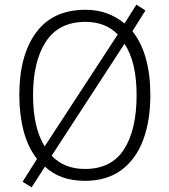

<svg xmlns="http://www.w3.org/2000/svg" viewBox="-20 -767 726 825"><path d="M626 -358Q626 -249 595.5 -166.5Q565 -84 502.5 -37Q440 10 345 10Q291 10 248 -5.5Q205 -21 173 -51L116 38L77 14L139 -84Q100 -134 81.5 -204Q63 -274 63 -359Q63 -529 135 -627Q207 -725 347 -725Q398 -725 440 -709.5Q482 -694 515 -666L566 -747L605 -722L549 -633Q626 -536 626 -358ZM122 -358Q122 -218 172 -138L486 -619Q433 -673 347 -673Q233 -673 177.5 -588.5Q122 -504 122 -358ZM567 -358Q567 -500 515 -579L202 -98Q256 -41 345 -41Q459 -41 513 -125.5Q567 -210 567 -358Z"/></svg>

Font: Noto Sans Lao Looped SemiCondensed Light
Style: Regular
Weight: 300
Width: 4
Designer: Mark Frömberg, Ben Mitchell
Foundry: The Fontpad Ltd
Version: Version 1.002; ttfautohint (v1.8.4.7-5d5b)